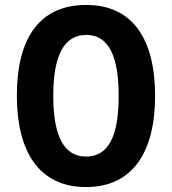

<svg xmlns="http://www.w3.org/2000/svg" viewBox="-20 -745 694 775"><path d="M606 -358C606 -584 518 -725 328 -725C141 -725 48 -593 48 -359C48 -134 137 10 327 10C517 10 606 -133 606 -358ZM195 -358C195 -518 237 -604 328 -604C418 -604 459 -520 459 -358C459 -195 418 -113 327 -113C237 -113 195 -198 195 -358Z"/></svg>

Font: Noto Sans Arabic UI Cn
Style: Bold
Weight: 700
Width: 3
Designer: Monotype Design Team, Nadine Chahine and Nizar Qandah
Foundry: Monotype Imaging Inc.
Version: Version 2.010